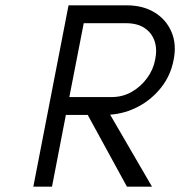

<svg xmlns="http://www.w3.org/2000/svg" viewBox="-20 -700 676 720"><path d="M105 0 237 -680H455Q516 -680 559.5 -653.5Q603 -627 623 -580.5Q643 -534 631 -475Q620 -417 584.5 -372Q549 -327 499 -300.5Q449 -274 393 -270L550 0H456L309 -269H227L175 0ZM240 -336H398Q440 -336 474 -355.5Q508 -375 531.5 -407Q555 -439 562 -477Q570 -516 559.5 -546.5Q549 -577 522 -595Q495 -613 452 -613H294Z"/></svg>

Font: Teachers
Style: Italic
Weight: 400
Italic angle: -11°
Designer: Alfredo Marco Pradil, Chank Diesel
Version: Version 1.001